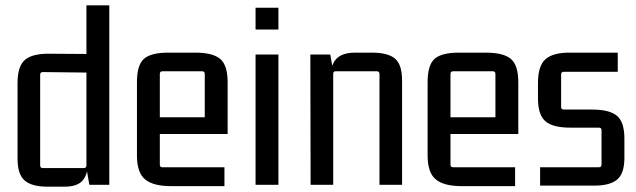

<svg xmlns="http://www.w3.org/2000/svg" viewBox="-20 -695 2391 722"><path d="M305 -675H391V0H316L305 -63L311 -88Q311 -40 291 -16.5Q271 7 222 7H158Q100 7 73 -16Q46 -39 46 -98V-384Q46 -446 74 -470Q102 -494 167 -493L305 -492ZM305 -73V-433L316 -422L141 -424Q131 -424 131 -414V-73Q131 -63 141 -63H295Q305 -63 305 -73Z M824 5H624Q556 5 525.5 -20.5Q495 -46 495 -110V-386Q495 -450 521 -473.5Q547 -497 612 -497H715Q780 -497 808 -473.5Q836 -450 836 -386V-191H570V-254H750V-417Q750 -427 740 -427H591Q581 -427 581 -417V-76Q581 -66 591 -66H824Z M1027 0H941V-490H1027ZM1027 -584H941V-666H1027Z M1316 -497H1380Q1439 -497 1465.5 -474.5Q1492 -452 1492 -392V0H1407V-417Q1407 -427 1397 -427H1242Q1233 -427 1233 -417V0H1148L1147 -490H1222L1233 -427L1223 -402Q1223 -451 1245 -474Q1267 -497 1316 -497Z M1917 5H1717Q1649 5 1618.5 -20.5Q1588 -46 1588 -110V-386Q1588 -450 1614 -473.5Q1640 -497 1705 -497H1808Q1873 -497 1901 -473.5Q1929 -450 1929 -386V-191H1663V-254H1843V-417Q1843 -427 1833 -427H1684Q1674 -427 1674 -417V-76Q1674 -66 1684 -66H1917Z M2215 3H2011V-66H2232Q2242 -66 2242 -76V-205Q2242 -215 2232 -215H2124Q2059 -215 2031 -239Q2003 -263 2003 -325V-384Q2003 -448 2032 -473Q2061 -498 2126 -497H2303V-425H2100Q2090 -425 2090 -415V-293Q2090 -283 2100 -283H2207Q2272 -283 2300 -259.5Q2328 -236 2328 -174V-101Q2328 -43 2301 -20Q2274 3 2215 3Z"/></svg>

Font: Gemunu Libre ExtraLight Medium
Style: Regular
Weight: 500
Version: Version 1.100